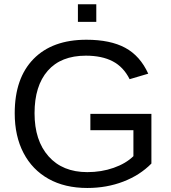

<svg xmlns="http://www.w3.org/2000/svg" viewBox="-20 -888 818 917"><path d="M397 -65.9Q464.4 -65.9 522.7 -86.4Q581.1 -106.9 617.2 -142.1V-266.1H411.6V-344.2H703.1V-106.9Q648.4 -51.3 569.1 -20.8Q489.7 9.8 397 9.8Q289.6 9.8 211.9 -33.7Q134.3 -77.1 92.3 -157.5Q50.3 -237.8 50.3 -347.2Q50.3 -514.6 140.1 -606.4Q230 -698.2 392.6 -698.2Q506.8 -698.2 578.1 -659.7Q649.4 -621.1 688 -536.1L599.1 -509.8Q569.8 -568.4 518.3 -595.2Q466.8 -622.1 390.1 -622.1Q271 -622.1 208 -550Q145 -478 145 -347.2Q145 -216.8 211.9 -141.4Q278.8 -65.9 397 -65.9ZM439.9 -867.7V-783.7H352.1V-867.7Z"/></svg>

Font: Arimo Nerd Font
Style: Regular
Weight: 400
Designer: Steve Matteson
Foundry: Monotype Imaging Inc.
Version: Version 1.33;Nerd Fonts 3.2.1